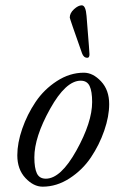

<svg xmlns="http://www.w3.org/2000/svg" viewBox="-20 -687 440 721"><path d="M288 -487Q242 -617 242 -621Q242 -638 258 -652.5Q274 -667 287 -667Q302 -667 305 -627Q306 -612 309 -576Q312 -540 314 -513.5Q316 -487 316 -483Q316 -470 308 -470Q294 -470 288 -487ZM390 -296Q390 -250 371.5 -196.5Q353 -143 321.5 -96Q290 -49 241.5 -17.5Q193 14 140 14Q106 14 75.5 -18.5Q45 -51 45 -104Q45 -150 63.5 -203.5Q82 -257 113.5 -304Q145 -351 193.5 -382.5Q242 -414 295 -414Q329 -414 359.5 -381.5Q390 -349 390 -296ZM326 -304Q326 -344 316.5 -364Q307 -384 283 -384Q227 -384 168 -278Q109 -172 109 -96Q109 -56 118.5 -36Q128 -16 152 -16Q208 -16 267 -122Q326 -228 326 -304Z"/></svg>

Font: EB Garamond 12
Style: Italic
Weight: 400
Italic angle: -17°
Version: Version 0.016; ttfautohint (v1.8.4)